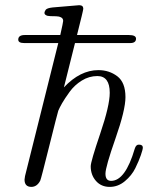

<svg xmlns="http://www.w3.org/2000/svg" viewBox="-20 -714 574 745"><path d="M50.8 -560.1Q50.8 -578.1 76.2 -578.1H213.9Q225.1 -627.9 225.1 -632.8Q225.1 -642.6 216.6 -646.7Q208 -650.9 197.5 -650.9Q187 -650.9 175 -651.4Q163.1 -651.9 159.2 -654.8Q147 -660.6 157.2 -675.8Q162.1 -682.6 184.1 -685.1Q286.1 -693.8 287.1 -693.8Q303.2 -693.8 303.2 -680.2Q303.2 -674.3 278.8 -578.1H480Q507.8 -578.1 507.8 -564Q507.8 -546.9 484.9 -546.9H271L228 -375Q291 -441.9 361.8 -441.9Q403.8 -441.9 435.3 -418Q466.8 -394 466.8 -336.9Q466.8 -287.1 428 -176.5Q389.2 -65.9 389.2 -40Q389.2 -12.2 411.1 -12.2Q466.3 -12.2 502.9 -137.2Q507.8 -153.3 519 -152.8Q534.2 -152.8 534.2 -141.1Q534.2 -134.3 526.6 -112.1Q519 -89.8 505.1 -61.5Q491.2 -33.2 464.6 -11Q438 11.2 405.8 11.2Q372.6 11.2 352.3 -12Q332 -35.2 332 -68.8Q332 -86.9 368.9 -195.6Q405.8 -304.2 405.8 -354Q405.8 -418.9 357.9 -418.9Q325.7 -418.9 297.4 -401.4Q269 -383.8 250 -357.4Q231 -331.1 220.9 -313.5Q210.9 -295.9 206.1 -284.2Q203.1 -275.4 171.1 -147.2Q139.2 -19 136.2 -13.2Q124 10.7 102.1 11.2Q75.2 11.2 75.2 -17.1Q75.2 -21 77.1 -30.8L206.1 -546.9H74.2Q50.8 -546.9 50.8 -560.1Z"/></svg>

Font: CMU Classical Serif
Style: Italic
Weight: 500
Italic angle: -14.04°
Version: Version 0.7.0